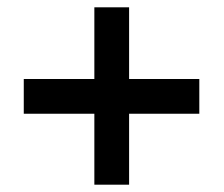

<svg xmlns="http://www.w3.org/2000/svg" viewBox="-20 -616 612 525"><path d="M333 -400H525V-305H333V-111H238V-305H45V-400H238V-596H333Z"/></svg>

Font: Noto Sans Nag Mundari SemiBold
Style: Regular
Weight: 600
Version: Version 1.000